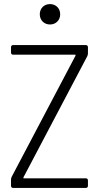

<svg xmlns="http://www.w3.org/2000/svg" viewBox="-20 -921 496 941"><path d="M225 -801C254 -801 275 -822 275 -851C275 -880 254 -901 225 -901C196 -901 175 -880 175 -851C175 -822 196 -801 225 -801ZM44 0H401C407 0 411 -4 411 -10V-37C411 -43 407 -47 401 -47H97C94 -47 94 -49 95 -52L408 -646C410 -651 411 -655 411 -659V-690C411 -696 407 -700 401 -700H44C38 -700 34 -696 34 -690V-663C34 -657 38 -653 44 -653H348C351 -653 351 -651 350 -648L37 -54C35 -49 34 -45 34 -41V-10C34 -4 38 0 44 0Z"/></svg>

Font: Barlow Semi Condensed Light
Style: Regular
Weight: 300
Width: 4
Designer: Jeremy Tribby
Foundry: Tribby Type
Version: Version 1.422;hotconv 1.0.109;makeotfexe 2.5.65596